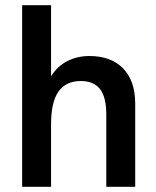

<svg xmlns="http://www.w3.org/2000/svg" viewBox="-20 -717 599 737"><path d="M65 -697H176V-424Q200 -463 238.5 -482.5Q277 -502 323 -502Q406 -502 452.5 -454.5Q499 -407 499 -319V0H388V-278Q388 -344 364 -375Q340 -406 290 -406Q233 -406 204.5 -365.5Q176 -325 176 -240V0H65Z"/></svg>

Font: Hanken Grotesk SemiBold
Style: Regular
Weight: 600
Designer: Alfredo Marco Pradil
Foundry: Hanken Design Co.
Version: Version 3.014